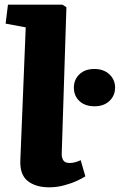

<svg xmlns="http://www.w3.org/2000/svg" viewBox="-20 -787 512 821"><path d="M90 -670 4 -686 14 -767H247L264 -756L244 -132Q243 -115 250 -102.5Q257 -90 278 -90Q290 -90 302 -93.5Q314 -97 325 -102L345 -33Q335 -26 310.5 -14.5Q286 -3 254.5 5.5Q223 14 191 14Q132 14 98 -13.5Q64 -41 67 -103ZM295.9 -412.3Q295.9 -446.5 319.6 -469.3Q343.3 -492.1 383.6 -492.1Q423 -492.1 447.6 -469.3Q472.1 -446.5 472.1 -412.3Q472.1 -378.1 448 -355.3Q423.9 -332.5 384.5 -332.5Q343.3 -332.5 319.6 -354.9Q295.9 -377.2 295.9 -412.3Z"/></svg>

Font: Literata 12pt ExtraBold
Style: Italic
Weight: 800
Italic angle: -2°
Designer: Latin by Veronika Burian and Jose Scaglione. Greek by Irene Vlachou. Cyrillic by Vera Evstafieva
Foundry: TypeTogether
Version: Version 3.002